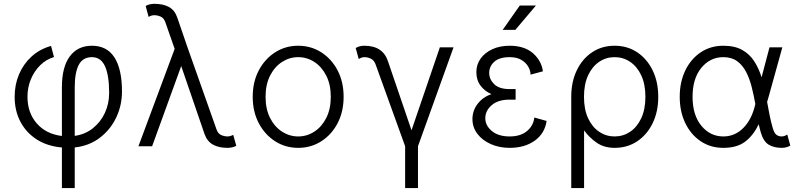

<svg xmlns="http://www.w3.org/2000/svg" viewBox="-20 -751 4100 986"><path d="M452.1 -457.5Q405.3 -457.5 384.5 -418Q363.8 -378.4 363.8 -302.7V-53.2Q418 -61 457.5 -92.8Q497.1 -124.5 518.8 -171.6Q540.5 -218.8 540.5 -273.4Q540.5 -363.8 519.3 -410.6Q498 -457.5 452.1 -457.5ZM297.9 214.8V6.3Q223.1 0 168.7 -34.9Q114.3 -69.8 84.7 -126.2Q55.2 -182.6 55.2 -253.9Q55.2 -315.9 77.6 -369.1Q100.1 -422.4 142.1 -460.7Q184.1 -499 242.2 -515.1L257.3 -458Q217.3 -446.3 186.5 -416Q155.8 -385.7 138.4 -343.8Q121.1 -301.8 121.1 -253.9Q121.1 -171.9 168.9 -117.2Q216.8 -62.5 297.9 -52.7V-302.7Q297.9 -406.7 338.4 -461.4Q378.9 -516.1 452.1 -516.1Q529.3 -516.1 567.9 -455.8Q606.4 -395.5 606.4 -281.2Q606.4 -210 576.9 -147.7Q547.4 -85.4 492.9 -43.7Q438.5 -2 363.8 6.3V214.8Z M942.9 -507.8 1092.3 -85.4Q1100.1 -64 1116.7 -57.1Q1133.3 -50.3 1148.9 -50.3Q1154.8 -50.3 1162.8 -52.5Q1170.9 -54.7 1177.7 -58.6L1193.4 -2.4Q1184.6 2.9 1172.4 5.6Q1160.2 8.3 1148.9 8.3Q1103.5 8.3 1074 -8.1Q1044.4 -24.4 1030.8 -61.5L910.6 -411.6L761.2 0H690.9L877 -500L828.6 -638.2Q820.8 -659.2 804.4 -666Q788.1 -672.9 772 -672.9Q757.3 -672.9 743.2 -664.1L728 -720.2Q736.3 -725.6 748.5 -728.5Q760.7 -731.4 772 -731.4Q817.9 -731.4 847.4 -715.3Q877 -699.2 890.1 -661.6Z M1277.8 -253.9Q1277.8 -330.1 1308.8 -389.2Q1339.8 -448.2 1392.8 -482.2Q1445.8 -516.1 1511.2 -516.1Q1577.1 -516.1 1630.1 -482.2Q1683.1 -448.2 1713.9 -389.2Q1744.6 -330.1 1744.6 -253.9Q1744.6 -177.7 1713.9 -118.7Q1683.1 -59.6 1630.1 -25.6Q1577.1 8.3 1511.2 8.3Q1445.8 8.3 1392.8 -25.6Q1339.8 -59.6 1308.8 -118.7Q1277.8 -177.7 1277.8 -253.9ZM1343.8 -253.9Q1343.8 -190.9 1366.9 -145.3Q1390.1 -99.6 1428.5 -75Q1466.8 -50.3 1511.2 -50.3Q1556.2 -50.3 1594.2 -75Q1632.3 -99.6 1655.5 -145.3Q1678.7 -190.9 1678.7 -253.9Q1678.7 -316.9 1655.5 -362.5Q1632.3 -408.2 1594.2 -432.9Q1556.2 -457.5 1511.2 -457.5Q1466.8 -457.5 1428.5 -432.9Q1390.1 -408.2 1366.9 -362.5Q1343.8 -316.9 1343.8 -253.9Z M2126.5 0V214.8H2060.5V0L1909.7 -418Q1901.9 -440.9 1885.5 -449.2Q1869.1 -457.5 1851.1 -457.5Q1837.4 -457.5 1822.3 -447.8L1806.6 -504.4Q1825.7 -516.1 1851.1 -516.1Q1946.8 -516.1 1972.7 -435.5L2093.3 -82L2238.8 -507.8H2309.1Z M2597.2 -293.5H2627.9V-239.3H2597.2Q2537.6 -239.3 2504.9 -210.7Q2472.2 -182.1 2472.2 -144Q2472.2 -106.4 2505.6 -78.4Q2539.1 -50.3 2597.2 -50.3Q2653.3 -50.3 2686.3 -77.9Q2719.2 -105.5 2724.1 -147.5L2787.1 -129.9Q2777.8 -65.9 2726.3 -28.8Q2674.8 8.3 2597.2 8.3Q2543.9 8.3 2500.5 -11Q2457 -30.3 2431.6 -63.7Q2406.2 -97.2 2406.2 -139.2Q2406.2 -183.1 2433.1 -218Q2460 -252.9 2503.9 -267.6Q2469.7 -282.2 2448 -310.8Q2426.3 -339.4 2426.3 -380.9Q2426.3 -419.4 2448 -450Q2469.7 -480.5 2508.3 -498.3Q2546.9 -516.1 2597.2 -516.1Q2672.9 -516.1 2716.8 -477.8Q2760.7 -439.5 2768.1 -384.8L2704.6 -367.7Q2704.6 -387.7 2692.9 -408.4Q2681.2 -429.2 2657.5 -443.4Q2633.8 -457.5 2597.2 -457.5Q2544.4 -457.5 2518.3 -433.8Q2492.2 -410.2 2492.2 -376.5Q2492.2 -344.2 2517.8 -318.8Q2543.5 -293.5 2597.2 -293.5ZM2626.5 -597.7H2561.5L2649.4 -722.7H2732.4Z M2913.6 -254.4Q2913.6 -330.6 2941.9 -389.6Q2970.2 -448.7 3020.5 -482.4Q3070.8 -516.1 3136.2 -516.1Q3202.1 -516.1 3252.7 -482.2Q3303.2 -448.2 3331.8 -389.2Q3360.4 -330.1 3360.4 -253.9Q3360.4 -177.7 3331.8 -118.7Q3303.2 -59.6 3252.7 -25.6Q3202.1 8.3 3136.2 8.3Q3081.5 8.3 3043 -19Q3004.4 -46.4 2979.5 -81.5V214.8H2913.6ZM2979 -253.9Q2979 -189 3000.2 -143.6Q3021.5 -98.1 3057.1 -74.2Q3092.8 -50.3 3136.2 -50.3Q3180.2 -50.3 3215.8 -74.2Q3251.5 -98.1 3272.9 -143.6Q3294.4 -189 3294.4 -253.9Q3294.4 -318.8 3272.9 -364.3Q3251.5 -409.7 3215.8 -433.6Q3180.2 -457.5 3136.2 -457.5Q3092.8 -457.5 3057.1 -433.6Q3021.5 -409.7 3000.2 -364.3Q2979 -318.8 2979 -253.9Z M4038.6 -3.4Q4019.5 8.3 3994.6 8.3Q3955.1 8.3 3928 -7.8Q3900.9 -23.9 3887.2 -70.3Q3881.8 -87.9 3876.5 -112.8Q3848.1 -54.7 3806.2 -23.2Q3764.2 8.3 3694.8 8.3Q3628.9 8.3 3578.4 -25.6Q3527.8 -59.6 3499.3 -118.7Q3470.7 -177.7 3470.7 -253.9Q3470.7 -330.1 3499.3 -389.2Q3527.8 -448.2 3578.4 -482.2Q3628.9 -516.1 3694.8 -516.1Q3753.4 -516.1 3791.7 -494.4Q3830.1 -472.7 3853.5 -436Q3877 -399.4 3891.1 -354L3931.6 -507.8H3997.6L3927.2 -253.9Q3923.3 -239.7 3919.4 -227.5Q3925.8 -192.4 3932.6 -158Q3939.5 -123.5 3948.7 -92.8Q3956.1 -66.9 3967.5 -58.6Q3979 -50.3 3994.6 -50.3Q4007.8 -50.3 4022.9 -60.1ZM3694.8 -457.5Q3627 -457.5 3581.8 -402.8Q3536.6 -348.1 3536.6 -253.9Q3536.6 -160.2 3581.8 -105.2Q3627 -50.3 3694.8 -50.3Q3754.9 -50.3 3798.6 -95.2Q3842.3 -140.1 3858.9 -217.3Q3851.1 -261.2 3840.3 -304Q3829.6 -346.7 3811.8 -381.3Q3793.9 -416 3765.6 -436.8Q3737.3 -457.5 3694.8 -457.5Z"/></svg>

Font: Giphurs Light
Style: Regular
Weight: 300
Version: Version 0.920; ttfautohint (v1.8.4.7-5d5b)